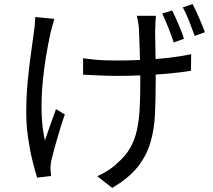

<svg xmlns="http://www.w3.org/2000/svg" viewBox="-20 -842 1040 936"><path d="M740 -765Q739 -752 738 -737.5Q737 -723 737 -706Q736 -695 736.5 -670Q737 -645 737.5 -613.5Q738 -582 738.5 -549.5Q739 -517 739 -489Q739 -461 739 -444Q739 -358 735.5 -284Q732 -210 713 -146Q694 -82 650.5 -27.5Q607 27 527 74L454 17Q478 7 505.5 -10.5Q533 -28 551 -46Q592 -81 614.5 -120.5Q637 -160 647.5 -208Q658 -256 661 -314Q664 -372 664 -444Q664 -468 663.5 -505.5Q663 -543 661.5 -583.5Q660 -624 659 -657Q658 -690 657 -705Q656 -723 652.5 -738Q649 -753 647 -765ZM385 -558Q407 -555 434 -552Q461 -549 490.5 -548Q520 -547 546 -547Q608 -547 673.5 -550Q739 -553 800.5 -560Q862 -567 912 -578L911 -497Q863 -489 802.5 -483.5Q742 -478 676.5 -475Q611 -472 547 -472Q524 -472 494 -473Q464 -474 435.5 -475.5Q407 -477 385 -478ZM245 -750Q241 -736 236 -718Q231 -700 227 -685Q215 -631 204 -565Q193 -499 187 -428.5Q181 -358 183 -288.5Q185 -219 199 -157Q210 -189 224.5 -231Q239 -273 253 -310L296 -284Q284 -250 271 -207.5Q258 -165 247.5 -126.5Q237 -88 231 -63Q228 -52 227 -39Q226 -26 226 -18Q227 -10 227.5 -1Q228 8 229 16L161 24Q151 -7 138.5 -57.5Q126 -108 117 -169.5Q108 -231 108 -293Q108 -375 115.5 -450.5Q123 -526 132 -588.5Q141 -651 146 -692Q149 -710 150 -728Q151 -746 152 -759ZM819 -791Q833 -764 850 -724Q867 -684 877 -653L827 -635Q816 -668 800.5 -707.5Q785 -747 771 -776ZM919 -822Q933 -795 950.5 -755Q968 -715 979 -685L929 -667Q917 -701 902 -739.5Q887 -778 871 -806Z"/></svg>

Font: Noto Sans SC Thin
Style: Regular
Weight: 400
Version: Version 2.004-H2;hotconv 1.0.118;makeotfexe 2.5.65603